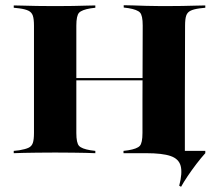

<svg xmlns="http://www.w3.org/2000/svg" viewBox="-20 -592 838 742"><path d="M111.3 -369.4V-492.7Q111.3 -518.5 106.9 -531.5Q102.4 -544.4 90.3 -550.4Q78.2 -556.5 54.8 -559.7L33.1 -562.1V-571Q49.2 -571 71.8 -570.2Q94.4 -569.4 122.6 -569Q150.8 -568.5 181.5 -568.5H192.7H204.8Q235.5 -568.5 262.1 -569Q288.7 -569.4 310.9 -570.2Q333.1 -571 348.4 -571V-562.1L329.8 -559.7Q296 -554 285.5 -542.7Q275 -531.5 275 -492.7V-369.4ZM530.6 -201.6 531.5 -493.5Q531.5 -532.3 521 -543.5Q510.5 -554.8 476.6 -560.5L458.1 -562.9V-571.8Q473.4 -571.8 495.6 -571Q517.7 -570.2 544.8 -569.4Q571.8 -568.5 601.6 -568.5H613.7H625Q656.5 -568.5 684.3 -569Q712.1 -569.4 734.7 -570.2Q757.3 -571 773.4 -571V-562.1L751.6 -559.7Q728.2 -556.5 716.1 -550.4Q704 -544.4 699.6 -531.5Q695.2 -518.5 695.2 -492.7L694.4 -201.6ZM181.5 -2.4Q150.8 -2.4 122.6 -2Q94.4 -1.6 71.8 -1.2Q49.2 -0.8 33.1 0V-8.9L54.8 -11.3Q78.2 -15.3 90.3 -21Q102.4 -26.6 106.9 -39.5Q111.3 -52.4 111.3 -78.2V-369.4H275V-78.2Q275 -39.5 285.5 -28.2Q296 -16.9 329.8 -11.3L348.4 -8.9V0Q333.1 -0.8 310.9 -1.2Q288.7 -1.6 262.1 -2Q235.5 -2.4 204.8 -2.4H192.7ZM208.1 -281.5V-290.3H597.6V-281.5ZM672.6 125.8Q685.5 76.6 678.2 49.2Q671 21.8 639.1 10.9Q607.3 0 545.2 0H457.3L477.4 -8.9L679 -16.9L691.9 -8.9H773.4V0Q757.3 17.7 739.1 41.5Q721 65.3 705.2 88.7Q689.5 112.1 679.8 129.8ZM600.8 -2.4Q571 -2.4 544 -2Q516.9 -1.6 494.8 -1.2Q472.6 -0.8 457.3 0V-8.9L475.8 -11.3Q509.7 -16.9 520.2 -28.2Q530.6 -39.5 530.6 -78.2V-201.6H694.4V0L612.1 -2.4Z"/></svg>

Font: Playfair 144pt SemiExpanded Black
Style: Regular
Weight: 900
Width: 6
Designer: Claus Eggers Sørensen
Foundry: Claus Eggers Sørensen
Version: Version 2.203